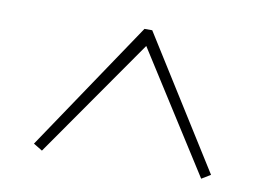

<svg xmlns="http://www.w3.org/2000/svg" viewBox="-49 -781 655 488"><g transform="rotate(10 278.0 -537.0)"><path d="M519 -376 496 -362 300 -670 85 -362 62 -376 288 -712H308Z"/></g></svg>

Font: Literata 18pt ExtraLight
Style: Italic
Weight: 250
Italic angle: -2°
Designer: Latin by Veronika Burian and Jose Scaglione. Greek by Irene Vlachou. Cyrillic by Vera Evstafieva
Foundry: TypeTogether
Version: Version 3.103;gftools[0.9.29]